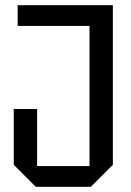

<svg xmlns="http://www.w3.org/2000/svg" viewBox="-20 -720 505 740"><path d="M33 -85V-300H123V-80H325V-620H48V-700H415V-85L330 0H118Z"/></svg>

Font: Tektur SemiCondensed
Style: Regular
Weight: 400
Width: 4
Designer: Adam Jagosz
Foundry: Adam Jagosz
Version: Version 1.005;gftools[0.9.30]